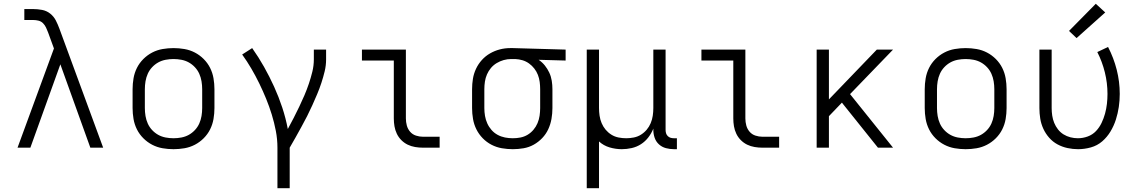

<svg xmlns="http://www.w3.org/2000/svg" viewBox="-20 -783 6040 1018"><path d="M73 0 266 -526 235 -611Q230 -624 224 -637Q218 -650 208 -660Q198 -670 184 -673.5Q170 -677 155 -677H109V-735H155Q179 -735 203 -730.5Q227 -726 246 -711Q265 -696 276 -674.5Q287 -653 295 -631L527 0H459L300 -442L141 0Z M900 8Q871 8 842 3Q813 -2 787 -15.5Q761 -29 740 -50Q719 -71 706 -97Q693 -123 688 -152Q683 -181 683 -210V-310Q683 -339 688 -368Q693 -397 706 -423Q719 -449 740 -470Q761 -491 787 -504.5Q813 -518 842 -523Q871 -528 900 -528Q929 -528 958 -523Q987 -518 1013 -504.5Q1039 -491 1060 -470Q1081 -449 1094 -423Q1107 -397 1112 -368Q1117 -339 1117 -310V-210Q1117 -181 1112 -152Q1107 -123 1094 -97Q1081 -71 1060 -50Q1039 -29 1013 -15.5Q987 -2 958 3Q929 8 900 8ZM900 -50Q921 -50 942 -54Q963 -58 981 -68Q999 -78 1013.5 -93.5Q1028 -109 1036.5 -128Q1045 -147 1048.5 -168Q1052 -189 1052 -210V-310Q1052 -331 1048.5 -352Q1045 -373 1036.5 -392Q1028 -411 1013.5 -426.5Q999 -442 981 -452Q963 -462 942 -466Q921 -470 900 -470Q879 -470 858 -466Q837 -462 819 -452Q801 -442 786.5 -426.5Q772 -411 763.5 -392Q755 -373 751.5 -352Q748 -331 748 -310V-210Q748 -189 751.5 -168Q755 -147 763.5 -128Q772 -109 786.5 -93.5Q801 -78 819 -68Q837 -58 858 -54Q879 -50 900 -50Z M1451 215V0Q1451 -45 1442.5 -89Q1434 -133 1421 -175.5Q1408 -218 1391 -259.5Q1374 -301 1354.5 -341Q1335 -381 1312.5 -419.5Q1290 -458 1264 -494L1317 -528Q1351 -480 1380 -428.5Q1409 -377 1433.5 -323Q1458 -269 1476.5 -213Q1495 -157 1506 -99Q1522 -128 1537 -157.5Q1552 -187 1566.5 -217Q1581 -247 1594 -277.5Q1607 -308 1617.5 -339Q1628 -370 1636 -402.5Q1644 -435 1644 -468V-520H1709V-468Q1709 -436 1701.5 -405Q1694 -374 1684 -343.5Q1674 -313 1661.5 -283.5Q1649 -254 1636 -225Q1623 -196 1608.5 -167.5Q1594 -139 1578.5 -111Q1563 -83 1547.5 -55Q1532 -27 1516 0V215Z M2222 0Q2202 0 2181 -3.5Q2160 -7 2141.5 -16Q2123 -25 2108 -40Q2093 -55 2084 -74Q2075 -93 2071.5 -113.5Q2068 -134 2068 -155V-462H1899V-520H2132V-155Q2132 -136 2137 -117.5Q2142 -99 2154.5 -84.5Q2167 -70 2185.5 -64Q2204 -58 2222 -58H2311V0Z M2699 8Q2670 8 2641 3Q2612 -2 2586 -15.5Q2560 -29 2539.5 -50Q2519 -71 2506 -97Q2493 -123 2488 -152Q2483 -181 2483 -210V-310Q2483 -338 2487.5 -365.5Q2492 -393 2504 -418.5Q2516 -444 2535 -465Q2554 -486 2578.5 -500Q2603 -514 2630 -521Q2657 -528 2685 -528Q2689 -528 2692.5 -528Q2696 -528 2700 -528L2979 -520V-462L2836 -466Q2855 -453 2869 -435.5Q2883 -418 2892.5 -397.5Q2902 -377 2905.5 -354.5Q2909 -332 2909 -310V-210Q2909 -181 2904 -152.5Q2899 -124 2887 -98Q2875 -72 2855 -51Q2835 -30 2810 -16Q2785 -2 2756.5 3Q2728 8 2699 8ZM2699 -50Q2720 -50 2740 -54Q2760 -58 2777.5 -68.5Q2795 -79 2808.5 -95Q2822 -111 2830 -130Q2838 -149 2841 -169.5Q2844 -190 2844 -210V-310Q2844 -329 2841.5 -348.5Q2839 -368 2832 -386Q2825 -404 2813 -419.5Q2801 -435 2785 -446.5Q2769 -458 2750.5 -463.5Q2732 -469 2712 -470H2700Q2697 -470 2694.5 -470Q2692 -470 2690 -470Q2670 -470 2650.5 -464.5Q2631 -459 2613.5 -448.5Q2596 -438 2583 -422.5Q2570 -407 2562 -388.5Q2554 -370 2551 -350Q2548 -330 2548 -310V-210Q2548 -189 2551.5 -168.5Q2555 -148 2563.5 -129Q2572 -110 2586 -94Q2600 -78 2618.5 -68Q2637 -58 2657.5 -54Q2678 -50 2699 -50Z M3091 215V-520H3156V-210Q3156 -190 3159 -169.5Q3162 -149 3170 -130Q3178 -111 3191 -95.5Q3204 -80 3221.5 -69Q3239 -58 3259.5 -54Q3280 -50 3300 -50Q3320 -50 3340.5 -54Q3361 -58 3378.5 -69Q3396 -80 3409 -95.5Q3422 -111 3430 -130Q3438 -149 3441 -169.5Q3444 -190 3444 -210V-520H3509V-94Q3509 -85 3511.5 -76.5Q3514 -68 3520.5 -61.5Q3527 -55 3535.5 -52.5Q3544 -50 3553 -50H3569V8H3553Q3532 8 3511 2.5Q3490 -3 3474 -17.5Q3458 -32 3451 -52.5Q3444 -73 3444 -94V-101Q3434 -76 3417.5 -54.5Q3401 -33 3378.5 -18.5Q3356 -4 3329.5 2Q3303 8 3277 8Q3244 8 3212 -1.5Q3180 -11 3156 -33V215Z M4022 0Q4002 0 3981 -3.5Q3960 -7 3941.5 -16Q3923 -25 3908 -40Q3893 -55 3884 -74Q3875 -93 3871.5 -113.5Q3868 -134 3868 -155V-462H3699V-520H3932V-155Q3932 -136 3937 -117.5Q3942 -99 3954.5 -84.5Q3967 -70 3985.5 -64Q4004 -58 4022 -58H4111V0Z M4310 0V-520H4375V-256L4629 -520H4715L4487 -284L4715 0H4635L4450 -231L4444 -239L4375 -167V0Z M5100 8Q5071 8 5042 3Q5013 -2 4987 -15.5Q4961 -29 4940 -50Q4919 -71 4906 -97Q4893 -123 4888 -152Q4883 -181 4883 -210V-310Q4883 -339 4888 -368Q4893 -397 4906 -423Q4919 -449 4940 -470Q4961 -491 4987 -504.5Q5013 -518 5042 -523Q5071 -528 5100 -528Q5129 -528 5158 -523Q5187 -518 5213 -504.5Q5239 -491 5260 -470Q5281 -449 5294 -423Q5307 -397 5312 -368Q5317 -339 5317 -310V-210Q5317 -181 5312 -152Q5307 -123 5294 -97Q5281 -71 5260 -50Q5239 -29 5213 -15.5Q5187 -2 5158 3Q5129 8 5100 8ZM5100 -50Q5121 -50 5142 -54Q5163 -58 5181 -68Q5199 -78 5213.5 -93.5Q5228 -109 5236.5 -128Q5245 -147 5248.5 -168Q5252 -189 5252 -210V-310Q5252 -331 5248.5 -352Q5245 -373 5236.5 -392Q5228 -411 5213.5 -426.5Q5199 -442 5181 -452Q5163 -462 5142 -466Q5121 -470 5100 -470Q5079 -470 5058 -466Q5037 -462 5019 -452Q5001 -442 4986.5 -426.5Q4972 -411 4963.5 -392Q4955 -373 4951.5 -352Q4948 -331 4948 -310V-210Q4948 -189 4951.5 -168Q4955 -147 4963.5 -128Q4972 -109 4986.5 -93.5Q5001 -78 5019 -68Q5037 -58 5058 -54Q5079 -50 5100 -50Z M5696 8Q5668 8 5640 2Q5612 -4 5587 -17.5Q5562 -31 5543 -52.5Q5524 -74 5512 -100Q5500 -126 5495.5 -154Q5491 -182 5491 -210V-520H5556V-210Q5556 -190 5559 -170Q5562 -150 5569.5 -131.5Q5577 -113 5589.5 -97Q5602 -81 5619 -70.5Q5636 -60 5655.5 -55Q5675 -50 5695 -50Q5722 -50 5747.5 -59.5Q5773 -69 5791 -88Q5809 -107 5820.5 -131Q5832 -155 5839 -180.5Q5846 -206 5849 -232.5Q5852 -259 5852 -285Q5852 -343 5838 -399.5Q5824 -456 5798 -507L5855 -534Q5885 -476 5901 -413Q5917 -350 5917 -285Q5917 -250 5912 -216Q5907 -182 5896.5 -149Q5886 -116 5868 -86Q5850 -56 5824 -33.5Q5798 -11 5764 -1.5Q5730 8 5696 8ZM5688 -581 5648 -619 5790 -763 5840 -717Z"/></svg>

Font: Iosevka SS04 Light Extended
Style: Regular
Weight: 300
Width: 7
Monospace: yes
Designer: Belleve Invis
Foundry: Belleve Invis
Version: Version 19.0.0; ttfautohint (v1.8.4)